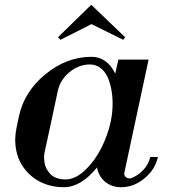

<svg xmlns="http://www.w3.org/2000/svg" viewBox="-20 -763 707 795"><path d="M244.1 12.2Q194.8 12.2 153.3 -6.8Q111.8 -25.9 84 -61Q56.2 -95.2 47.1 -140.9Q38.1 -186.5 48.8 -235.8L58.1 -279.8Q79.1 -382.3 167.5 -455.1Q255.9 -527.8 358.9 -527.8Q391.1 -527.8 416.5 -509.5Q441.9 -491.2 457 -458L470.2 -516.1H595.2L495.1 -48.8Q492.2 -36.6 501.7 -29.3Q511.2 -22 522 -24.9Q550.8 -35.2 573.2 -59.1Q595.7 -83 602.1 -112.8H633.8Q622.6 -61 578.1 -24.4Q533.7 12.2 481.9 12.2Q442.4 12.2 415 -10.7Q387.7 -33.7 381.8 -69.8Q315.4 12.2 244.1 12.2ZM164.1 -129.9Q162.6 -122.1 162.6 -111.8Q162.6 -101.6 164.6 -88.6Q166.5 -75.7 172.9 -64Q179.2 -52.2 188.5 -42.2Q197.8 -32.2 214.1 -26.1Q230.5 -20 251 -20Q292.5 -20 333.3 -59.3Q374 -98.6 400.4 -151.9Q426.8 -205.1 438 -257.8Q444.8 -288.1 446 -320.8Q447.3 -353.5 442.4 -384.8Q437.5 -416 426.8 -440.9Q416 -465.8 396.7 -481Q377.4 -496.1 352.1 -496.1Q306.2 -496.1 267.6 -464.1Q229 -432.1 219.2 -386.2Q210.9 -347.7 191.9 -258.1Q172.9 -168.5 164.1 -129.9ZM220.2 -608.9 357.9 -743.2 498 -608.9 490.2 -598.1 358.9 -663.1 230 -598.1Z"/></svg>

Font: Fin Serif Display
Style: Italic
Weight: 400
Italic angle: -12°
Designer: J. Blake Harris
Version: Version 1.006;FEAKit 1.0